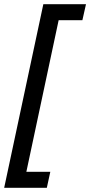

<svg xmlns="http://www.w3.org/2000/svg" viewBox="-31 -734 429 912"><path d="M-11.2 158.2 174.8 -713.9H377.4L360.4 -638.2H247.6L94.2 82H208L191.4 158.2Z"/></svg>

Font: Open Sans Medium
Style: Italic
Weight: 500
Italic angle: -12°
Designer: Monotype Design Team
Foundry: Monotype Imaging Inc.
Version: Version 3.000